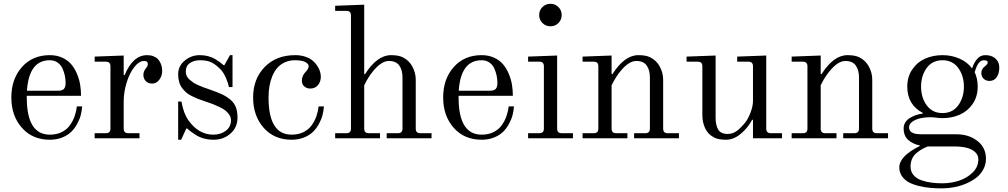

<svg xmlns="http://www.w3.org/2000/svg" viewBox="-20 -744 5425 1033"><path d="M248 -447.3Q285.2 -447.3 314.7 -433.8Q344.2 -420.4 362.8 -398.7Q381.3 -377 393.8 -347.7Q406.2 -318.4 411.1 -288.8Q416 -259.3 416 -228.5H124V-219.7Q124 -19.5 248 -19.5Q284.7 -19.5 312.5 -33.4Q340.3 -47.4 356.7 -70.8Q373 -94.2 381.6 -118.9Q390.1 -143.6 393.6 -171.4H421.9Q420.4 -148.9 414.8 -126.2Q409.2 -103.5 396 -78.9Q382.8 -54.2 364 -35.4Q345.2 -16.6 315.2 -4.4Q285.2 7.8 248 7.8Q154.8 7.8 97.9 -56.4Q41 -120.6 41 -219.7Q41 -318.8 97.9 -383.1Q154.8 -447.3 248 -447.3ZM125 -255.9H293.5Q316.4 -255.9 324.7 -266.6Q333 -277.3 333 -296.4Q333 -316.4 329.1 -335.9Q325.2 -355.5 316.4 -375.2Q307.6 -395 290 -407.5Q272.5 -419.9 248 -419.9Q135.7 -419.9 125 -255.9Z M489.3 0V-27.3H549.8Q574.2 -27.3 574.2 -51.8V-387.7Q574.2 -412.1 549.8 -412.1H489.3V-439.5L645.5 -445.3V-341.3L650.4 -339.4Q694.8 -447.3 771.5 -447.3Q791 -447.3 806.2 -441.2Q821.3 -435.1 829.8 -425.8Q838.4 -416.5 843.8 -404.3Q849.1 -392.1 850.8 -381.8Q852.5 -371.6 852.5 -361.3Q852.5 -335.9 837.2 -315.2Q821.8 -294.4 798.8 -294.4Q776.4 -294.4 763.9 -307.9Q751.5 -321.3 751.5 -341.3Q751.5 -359.9 764.6 -376Q775.4 -388.2 775.4 -399.9Q775.4 -416 755.9 -416Q728 -416 702.1 -382.6Q676.3 -349.1 660.9 -298.3Q645.5 -247.6 645.5 -197.3V-51.8Q645.5 -27.3 669.9 -27.3H730.5V0Z M938.5 7.8V-197.8H956.1Q967.3 -133.8 993.7 -96.7Q1048.8 -19.5 1127.4 -19.5Q1167 -19.5 1194.8 -40.3Q1222.7 -61 1222.7 -97.7Q1222.7 -112.8 1213.6 -126.5Q1204.6 -140.1 1192.4 -149.7Q1180.2 -159.2 1158.9 -169.2Q1137.7 -179.2 1122.1 -185.1Q1106.4 -190.9 1081.5 -199.2Q1059.1 -206.5 1044.4 -212.4Q1029.8 -218.3 1011.5 -227.3Q993.2 -236.3 981.4 -246.8Q969.7 -257.3 959.2 -271.2Q948.7 -285.2 943.6 -303.7Q938.5 -322.3 938.5 -344.7Q938.5 -388.2 973.6 -417.7Q1008.8 -447.3 1054.7 -447.3Q1101.1 -447.3 1137.7 -426.3Q1160.2 -413.1 1182.6 -393.6H1187.5L1217.3 -447.3H1231V-275.4H1211.4Q1207.5 -297.9 1195.3 -325.4Q1183.1 -353 1169.4 -367.7Q1143.1 -395.5 1118.9 -407.7Q1094.7 -419.9 1056.6 -419.9Q1023.9 -419.9 1001.7 -404.8Q979.5 -389.6 979.5 -358.9Q979.5 -346.2 984.6 -335.2Q989.7 -324.2 1000.5 -314.9Q1011.2 -305.7 1021.5 -298.8Q1031.7 -292 1049.1 -284.7Q1066.4 -277.3 1077.4 -273.2Q1088.4 -269 1107.4 -262.7Q1148.9 -248.5 1173.8 -236.8Q1198.7 -225.1 1219.5 -207.8Q1240.2 -190.4 1249 -167.2Q1257.8 -144 1257.8 -111.3Q1257.8 -58.6 1220.2 -25.4Q1182.6 7.8 1129.4 7.8Q1075.2 7.8 1034.7 -17.1Q1002.9 -37.1 987.3 -52.7H982.4L954.6 7.8Z M1341.8 -219.7Q1341.8 -319.3 1403.8 -383.3Q1465.8 -447.3 1568.4 -447.3Q1598.1 -447.3 1622.6 -439Q1647 -430.7 1662.1 -418Q1677.2 -405.3 1687.5 -389.2Q1697.8 -373 1701.9 -358.6Q1706.1 -344.2 1706.1 -331.5Q1706.1 -304.2 1690.7 -285.9Q1675.3 -267.6 1648.9 -267.6Q1629.9 -267.6 1616.9 -279.3Q1604 -291 1604 -309.6Q1604 -336.9 1625 -357.9Q1640.6 -374 1640.6 -387.7Q1640.6 -391.1 1639.2 -394.8Q1637.7 -398.4 1632.8 -403.1Q1627.9 -407.7 1620.4 -411.4Q1612.8 -415 1598.9 -417.5Q1585 -419.9 1567.4 -419.9Q1537.1 -419.9 1512.9 -408.9Q1488.8 -397.9 1472.4 -379.4Q1456.1 -360.8 1445.3 -335Q1434.6 -309.1 1429.7 -280.5Q1424.8 -252 1424.8 -219.7Q1424.8 -19.5 1548.8 -19.5Q1585.4 -19.5 1613.3 -33.4Q1641.1 -47.4 1657.5 -70.8Q1673.8 -94.2 1682.4 -118.9Q1690.9 -143.6 1694.3 -171.4H1722.7Q1721.2 -148.9 1715.6 -126.2Q1710 -103.5 1696.8 -78.9Q1683.6 -54.2 1664.8 -35.4Q1646 -16.6 1616 -4.4Q1585.9 7.8 1548.8 7.8Q1455.6 7.8 1398.7 -56.4Q1341.8 -120.6 1341.8 -219.7Z M1783.2 0V-27.3H1843.8Q1868.2 -27.3 1868.2 -51.8V-661.1Q1868.2 -685.5 1843.8 -685.5H1783.2V-712.9L1939.5 -718.8V-346.7L1943.4 -344.2Q2008.8 -447.3 2083.5 -447.3Q2124.5 -447.3 2147.5 -435.5Q2181.6 -418.5 2199.2 -384.8Q2216.8 -351.1 2216.8 -315.4V-51.8Q2216.8 -27.3 2241.2 -27.3H2301.8V0H2060.5V-27.3H2121.1Q2145.5 -27.3 2145.5 -51.8V-328.1Q2145.5 -367.2 2128.2 -391.6Q2110.8 -416 2072.3 -416Q2032.2 -416 1987.3 -361.3Q1961.4 -330.1 1939.5 -285.2V-51.8Q1939.5 -27.3 1963.9 -27.3H2024.4V0Z M2571.3 -447.3Q2608.4 -447.3 2637.9 -433.8Q2667.5 -420.4 2686 -398.7Q2704.6 -377 2717 -347.7Q2729.5 -318.4 2734.4 -288.8Q2739.3 -259.3 2739.3 -228.5H2447.3V-219.7Q2447.3 -19.5 2571.3 -19.5Q2607.9 -19.5 2635.7 -33.4Q2663.6 -47.4 2679.9 -70.8Q2696.3 -94.2 2704.8 -118.9Q2713.4 -143.6 2716.8 -171.4H2745.1Q2743.7 -148.9 2738 -126.2Q2732.4 -103.5 2719.2 -78.9Q2706.1 -54.2 2687.3 -35.4Q2668.5 -16.6 2638.4 -4.4Q2608.4 7.8 2571.3 7.8Q2478 7.8 2421.1 -56.4Q2364.3 -120.6 2364.3 -219.7Q2364.3 -318.8 2421.1 -383.1Q2478 -447.3 2571.3 -447.3ZM2448.2 -255.9H2616.7Q2639.6 -255.9 2647.9 -266.6Q2656.2 -277.3 2656.2 -296.4Q2656.2 -316.4 2652.3 -335.9Q2648.4 -355.5 2639.6 -375.2Q2630.9 -395 2613.3 -407.5Q2595.7 -419.9 2571.3 -419.9Q2459 -419.9 2448.2 -255.9Z M2821.3 0V-27.3H2881.8Q2906.2 -27.3 2906.2 -51.8V-387.7Q2906.2 -412.1 2881.8 -412.1H2821.3V-439.5L2977.5 -445.3V-51.8Q2977.5 -27.3 3002 -27.3H3062.5V0ZM2898.4 -620.1Q2880.9 -637.7 2880.9 -663.1Q2880.9 -688.5 2898.4 -706.1Q2916 -723.6 2941.4 -723.6Q2966.8 -723.6 2984.4 -706.1Q3002 -688.5 3002 -663.1Q3002 -637.7 2984.4 -620.1Q2966.8 -602.5 2941.4 -602.5Q2916 -602.5 2898.4 -620.1Z M3114.3 0V-27.3H3174.8Q3199.2 -27.3 3199.2 -51.8V-387.7Q3199.2 -412.1 3174.8 -412.1H3114.3V-439.5L3270.5 -445.3V-346.7L3274.4 -344.2Q3339.8 -447.3 3414.6 -447.3Q3455.6 -447.3 3478.5 -435.5Q3512.7 -418.5 3530.3 -384.8Q3547.9 -351.1 3547.9 -315.4V-51.8Q3547.9 -27.3 3572.3 -27.3H3632.8V0H3391.6V-27.3H3452.1Q3476.6 -27.3 3476.6 -51.8V-328.1Q3476.6 -367.2 3459.2 -391.6Q3441.9 -416 3403.3 -416Q3363.3 -416 3318.4 -361.3Q3292.5 -330.1 3270.5 -285.2V-51.8Q3270.5 -27.3 3294.9 -27.3H3355.5V0Z M3673.8 -412.1V-439.5L3830.1 -445.3V-111.3Q3830.1 -70.3 3844 -46.9Q3857.9 -23.4 3895.5 -23.4Q3922.4 -23.4 3943.8 -39.3Q3965.3 -55.2 3988.3 -83.5Q4003.9 -102.1 4017.6 -137.2Q4031.2 -172.4 4031.2 -201.2V-387.7Q4031.2 -412.1 4006.8 -412.1H3946.3V-439.5L4102.5 -445.3V-51.8Q4102.5 -27.3 4127 -27.3H4187.5V0H4031.2V-98.1L4027.3 -100.6Q4003.9 -56.2 3965.6 -24.2Q3927.2 7.8 3886.7 7.8Q3845.7 7.8 3822.8 -3.9Q3789.1 -21 3773.9 -53.7Q3758.8 -86.4 3758.8 -124V-387.7Q3758.8 -412.1 3734.4 -412.1Z M4239.3 0V-27.3H4299.8Q4324.2 -27.3 4324.2 -51.8V-387.7Q4324.2 -412.1 4299.8 -412.1H4239.3V-439.5L4395.5 -445.3V-346.7L4399.4 -344.2Q4464.8 -447.3 4539.6 -447.3Q4580.6 -447.3 4603.5 -435.5Q4637.7 -418.5 4655.3 -384.8Q4672.9 -351.1 4672.9 -315.4V-51.8Q4672.9 -27.3 4697.3 -27.3H4757.8V0H4516.6V-27.3H4577.1Q4601.6 -27.3 4601.6 -51.8V-328.1Q4601.6 -367.2 4584.2 -391.6Q4566.9 -416 4528.3 -416Q4488.3 -416 4443.4 -361.3Q4417.5 -330.1 4395.5 -285.2V-51.8Q4395.5 -27.3 4419.9 -27.3H4480.5V0Z M4818.4 156.7Q4818.4 96.2 4928.7 41.5V38.6Q4891.1 30.8 4866.5 9Q4841.8 -12.7 4841.8 -53.2Q4841.8 -86.9 4873 -107.7Q4904.3 -128.4 4944.3 -132.8V-136.7Q4861.3 -180.7 4861.3 -277.8Q4861.3 -331.1 4888.2 -370.4Q4915 -409.7 4957.5 -428.5Q5000 -447.3 5050.8 -447.3Q5100.1 -447.3 5142.3 -428.7Q5184.6 -410.2 5210 -375.5Q5218.8 -404.8 5236.6 -426Q5254.4 -447.3 5280.8 -447.3Q5310.5 -447.3 5329.1 -434.1Q5356.4 -414.6 5356.4 -380.4Q5356.4 -350.1 5342.8 -329.3Q5329.1 -308.6 5303.7 -308.6Q5284.7 -308.6 5272.2 -320.6Q5259.8 -332.5 5259.8 -350.1Q5259.8 -372.1 5277.3 -385.7Q5294.4 -398.9 5294.4 -407.7Q5294.4 -419.9 5272.9 -419.9Q5241.2 -419.9 5224.1 -355Q5240.2 -321.8 5240.2 -277.8Q5240.2 -224.6 5213.4 -185.3Q5186.5 -146 5144 -127.2Q5101.6 -108.4 5050.8 -108.4Q5033.2 -108.4 5018.1 -110.8Q5002.9 -113.3 4983.9 -113.3Q4959 -113.3 4934.6 -108.4Q4910.2 -103.5 4890.6 -90.8Q4871.1 -78.1 4871.1 -59.6Q4871.1 -50.3 4874.3 -43.5Q4877.4 -36.6 4884.3 -32.7Q4891.1 -28.8 4897.2 -26.4Q4903.3 -23.9 4914.3 -22.9Q4925.3 -22 4931.4 -21.7Q4937.5 -21.5 4949.2 -21.5H5126.5Q5192.9 -21.5 5238.8 14.4Q5284.7 50.3 5284.7 110.4Q5284.7 141.1 5270.3 167.7Q5255.9 194.3 5231.9 212.6Q5208 231 5177 244.1Q5146 257.3 5113 263.4Q5080.1 269.5 5047.4 269.5Q5014.6 269.5 4985.1 266.8Q4955.6 264.2 4924.1 256.6Q4892.6 249 4870.1 237.1Q4847.7 225.1 4833 204.3Q4818.4 183.6 4818.4 156.7ZM4878.9 151.9Q4878.9 178.7 4894.5 197.5Q4910.2 216.3 4936.8 225.6Q4963.4 234.9 4990.7 238.5Q5018.1 242.2 5049.8 242.2Q5095.7 242.2 5138.7 228.5Q5181.6 214.8 5212.6 184.6Q5243.7 154.3 5243.7 114.3Q5243.7 88.9 5224.9 72.8Q5206.1 56.6 5178 50.3Q5149.9 43.9 5112.3 43.9H4971.2Q4952.6 51.8 4939.2 59.3Q4925.8 66.9 4910.6 79.6Q4895.5 92.3 4887.2 110.6Q4878.9 128.9 4878.9 151.9ZM4965.8 -378.2Q4935.5 -336.4 4935.5 -277.8Q4935.5 -219.2 4965.8 -177.5Q4996.1 -135.7 5050.8 -135.7Q5105.5 -135.7 5135.7 -177.5Q5166 -219.2 5166 -277.8Q5166 -336.4 5135.7 -378.2Q5105.5 -419.9 5050.8 -419.9Q4996.1 -419.9 4965.8 -378.2Z"/></svg>

Font: Theano Modern
Style: Regular
Weight: 400
Designer: Alexey Kryukov
Version: Version 2.00